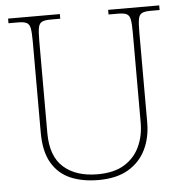

<svg xmlns="http://www.w3.org/2000/svg" viewBox="-52 -764 783 824"><g transform="rotate(-5 339.5 -352.0)"><path d="M340 10Q271 10 219.5 -12Q168 -34 139 -83.5Q110 -133 110 -214V-606Q110 -645 106.5 -663.5Q103 -682 91 -688Q79 -694 54 -694H13V-714H236V-694H194Q169 -694 157 -688Q145 -682 141.5 -663.5Q138 -645 138 -606V-210Q138 -110 191.5 -62.5Q245 -15 338 -15Q409 -15 453.5 -42.5Q498 -70 519.5 -116.5Q541 -163 541 -219V-606Q541 -645 537.5 -663.5Q534 -682 522 -688Q510 -694 485 -694H444V-714H664V-694H625Q600 -694 588 -688Q576 -682 572.5 -663.5Q569 -645 569 -606V-218Q569 -153 544 -101.5Q519 -50 468.5 -20Q418 10 340 10Z"/></g></svg>

Font: Noto Serif Armenian Thin
Style: Regular
Weight: 250
Version: Version 2.007